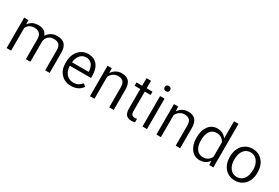

<svg xmlns="http://www.w3.org/2000/svg" viewBox="69 -1774 4076 2806"><g transform="rotate(30 2106.5 -370.5)"><path d="M146.5 -521 148.4 -469.2 149.4 -450.7 161.1 -464.8Q217.3 -530.8 312.5 -530.8Q366.2 -530.8 401.9 -510.7Q437.5 -490.7 456.5 -450.2L462.4 -438.5L469.2 -448.7Q481.9 -467.3 498.5 -482.2Q515.1 -497.1 535.6 -508.3Q576.2 -530.8 631.8 -530.8Q715.8 -530.8 757.8 -487.1Q799.8 -443.4 801.3 -354V-7.3H725.6V-348.6Q725.6 -408.2 697.8 -438.5Q669.9 -468.8 605.5 -468.8Q587.9 -468.8 572.3 -465.3Q556.6 -461.9 542.7 -454.6Q528.8 -447.3 517.1 -437Q499.5 -420.9 489.3 -399.4Q479 -377.9 476.1 -351.6V-351.1V-350.6V-7.3H399.9V-346.2Q399.9 -406.2 369.4 -437.5Q338.9 -468.8 279.8 -468.8Q186 -468.8 151.4 -388.7L150.9 -387.2V-385.7V-7.3H75.2V-521Z M1164.1 2.4Q1059.6 2.4 994.6 -65.9Q929.2 -134.3 929.2 -249.5V-266.1Q929.2 -304.7 936.5 -338.9Q943.8 -373 958.5 -403.3Q987.8 -463.4 1040 -497.1Q1091.8 -530.8 1152.8 -530.8Q1252.4 -530.8 1307.6 -465.3Q1362.8 -399.9 1362.8 -275.9V-245.6H1012.2H1004.9V-238.3Q1006.8 -157.2 1052.2 -106.9Q1098.1 -56.6 1168.9 -56.6Q1218.8 -56.6 1253.9 -77.1Q1285.2 -95.7 1309.1 -125L1353.5 -90.8Q1289.1 2.4 1164.1 2.4ZM1152.8 -471.2Q1133.8 -471.2 1116.5 -466.6Q1099.1 -461.9 1084 -452.4Q1068.8 -442.9 1055.7 -429.2Q1017.1 -387.7 1007.8 -313.5L1006.8 -305.2H1015.1H1279.8H1287.1V-312.5V-319.3V-319.8Q1285.2 -355 1275.4 -382.8Q1265.6 -410.6 1248 -430.7Q1212.9 -471.2 1152.8 -471.2Z M1553.2 -521 1555.7 -461.4 1556.6 -441.9 1568.8 -457.5Q1627 -530.8 1721.2 -530.8Q1802.2 -530.8 1842.3 -486.1Q1882.3 -441.4 1882.8 -349.1V-7.3H1807.1V-349.6Q1806.6 -409.7 1778.8 -439Q1751 -468.8 1693.8 -468.8Q1647.5 -468.8 1612.3 -443.8Q1577.6 -419.4 1558.6 -379.9L1557.6 -377.9V-376.5V-7.3H1481.9V-521Z M2141.6 -648.9V-528.3V-521H2148.9H2240.2V-465.8H2148.9H2141.6V-458.5V-130.9Q2141.6 -96.7 2156.2 -78.6Q2171.9 -60.1 2207 -60.1Q2220.7 -60.1 2242.7 -64.5V-5.9Q2210.4 2.4 2180.7 2.4Q2123.5 2.4 2094.7 -31.7Q2065.9 -65.9 2065.9 -130.9V-458.5V-465.8H2058.6H1969.7V-521H2058.6H2065.9V-528.3V-648.9Z M2443.8 -7.3H2368.2V-521H2443.8ZM2360.8 -668.5Q2360.8 -673.3 2361.6 -677.7Q2362.3 -682.1 2363.8 -686.3Q2365.2 -690.4 2367.4 -693.8Q2369.6 -697.3 2372.6 -700.7Q2377.9 -707 2386.5 -710.2Q2395 -713.4 2406.7 -713.4Q2429.7 -713.4 2441.4 -700.7Q2453.1 -687.5 2453.1 -668.5Q2453.1 -649.4 2441.4 -636.7Q2429.7 -624.5 2406.7 -624.5Q2395 -624.5 2386.5 -627.7Q2377.9 -630.9 2372.6 -636.7Q2366.7 -643.1 2363.8 -650.9Q2360.8 -658.7 2360.8 -668.5Z M2674.3 -521 2676.8 -461.4 2677.7 -441.9 2689.9 -457.5Q2748 -530.8 2842.3 -530.8Q2923.3 -530.8 2963.4 -486.1Q3003.4 -441.4 3003.9 -349.1V-7.3H2928.2V-349.6Q2927.7 -409.7 2899.9 -439Q2872.1 -468.8 2814.9 -468.8Q2768.6 -468.8 2733.4 -443.8Q2698.7 -419.4 2679.7 -379.9L2678.7 -377.9V-376.5V-7.3H2603V-521Z M3132.8 -268.6Q3132.8 -387.7 3189 -459.5Q3244.1 -530.8 3334 -530.8Q3423.3 -530.8 3475.6 -469.7L3488.3 -454.6V-474.6V-742.7H3564V-7.3H3495.1L3491.2 -57.1L3489.7 -75.2L3478 -61Q3425.8 2.4 3333 2.4Q3244.6 2.4 3189 -69.8Q3132.8 -143.1 3132.8 -261.7ZM3208.5 -258.3Q3208.5 -166 3247.1 -113.3Q3260.3 -95.7 3276.6 -83.7Q3293 -71.8 3312.7 -65.7Q3332.5 -59.6 3355.5 -59.6Q3445.8 -59.6 3487.3 -140.6L3488.3 -142.1V-144V-386.7V-388.7L3487.3 -390.1Q3444.8 -468.8 3356.4 -468.8Q3286.1 -468.8 3247.1 -414.6Q3208.5 -361.3 3208.5 -258.3Z M3694.8 -269Q3694.8 -307.1 3702.1 -341.1Q3709.5 -375 3724.4 -405.3Q3739.3 -435.5 3759.8 -458.7Q3780.3 -481.9 3806.6 -498Q3859.4 -530.8 3927.2 -530.8Q3980 -530.8 4022 -512.7Q4064 -494.6 4096.2 -458.5Q4161.1 -385.7 4161.1 -264.6V-258.3Q4161.1 -182.6 4132.3 -123Q4103.5 -63.5 4050.5 -30.5Q3997.6 2.4 3928.2 2.4Q3824.2 2.4 3759.8 -69.8Q3694.8 -142.6 3694.8 -262.7ZM3771 -258.3Q3771 -168 3813.5 -112.8Q3834.5 -85 3863.5 -70.8Q3892.6 -56.6 3928.2 -56.6Q4000.5 -56.6 4043.5 -113.3Q4085.4 -169.4 4085.4 -269Q4085.4 -291 4082.8 -311.3Q4080.1 -331.5 4074.7 -349.9Q4069.3 -368.2 4061.3 -384.3Q4053.2 -400.4 4042.5 -414.6Q4028.3 -433.1 4010.5 -445.8Q3992.7 -458.5 3971.9 -464.8Q3951.2 -471.2 3927.2 -471.2Q3856.9 -471.2 3813.5 -415Q3771 -359.9 3771 -258.3Z"/></g></svg>

Font: Vazir Light FD
Style: Light-FD
Weight: 300
Designer: Saber Rastikerdar
Foundry: Saber Rastikerdar
Version: Version 30.1.0